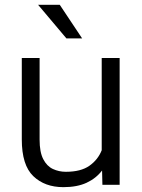

<svg xmlns="http://www.w3.org/2000/svg" viewBox="-20 -770 590 800"><path d="M406.7 0 405.3 -59.6Q380.4 -26.9 340.8 -8.5Q301.3 9.8 244.1 9.8Q166.5 9.8 118.7 -36.1Q70.8 -82 70.8 -189V-528.3H145V-188Q145 -136.2 160.2 -106.9Q175.3 -77.6 200.4 -65.9Q225.6 -54.2 254.4 -54.2Q316.9 -54.2 352.5 -79.3Q388.2 -104.5 403.8 -144V-528.3H478.5V0ZM229 -750 322.3 -609.9H256.8L138.7 -750Z"/></svg>

Font: Vazirmatn UI FD Light
Style: Regular
Weight: 300
Designer: Saber Rastikerdar
Foundry: Saber Rastikerdar
Version: Version 33.003